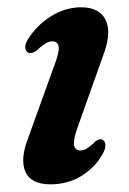

<svg xmlns="http://www.w3.org/2000/svg" viewBox="-20 -482 345 513"><path d="M194.5 -80Q202.5 -80 211.5 -85Q220.5 -90 234 -103.5Q246 -113 254 -108.5Q260.5 -105.5 261.5 -95.8Q262.5 -86 254.5 -71Q234.5 -35 198 -12.2Q161.5 10.5 115 10.5Q62.5 10.5 47.8 -23.2Q33 -57 56 -115.5L124 -304Q138.5 -341.5 136.8 -356.5Q135 -371.5 120 -371.5Q111.5 -371.5 101.8 -366Q92 -360.5 77.5 -346.5Q64 -337.5 55.5 -341.5Q48.5 -344.5 47.5 -354.2Q46.5 -364 55 -377.5Q78 -414.5 116.2 -438.5Q154.5 -462.5 197 -462.5Q246 -462.5 262.5 -428.2Q279 -394 254.5 -330.5L188.5 -145Q175.5 -109.5 177.8 -94.8Q180 -80 194.5 -80Z"/></svg>

Font: Fraunces 72pt S050 SemiBold
Style: Italic
Weight: 600
Italic angle: -16°
Version: Version 1.000; ttfautohint (v1.8.3)